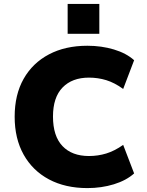

<svg xmlns="http://www.w3.org/2000/svg" viewBox="-20 -950 750 982"><path d="M427 12Q314 12 230.5 -32.5Q147 -77 101 -159Q55 -241 55 -353Q55 -466 101 -547Q147 -628 230.5 -672Q314 -716 427 -716Q499 -716 562.5 -697Q626 -678 666 -642L610 -495Q566 -527 523.5 -540Q481 -553 435 -553Q349 -553 300 -502.5Q251 -452 251 -354Q251 -254 299.5 -203Q348 -152 435 -152Q481 -152 523.5 -165Q566 -178 610 -209L666 -63Q626 -27 562.5 -7.5Q499 12 427 12ZM326 -777V-930H488V-777Z"/></svg>

Font: Nunito Sans 9pt Black
Style: Regular
Weight: 900
Version: Version 3.101;gftools[0.9.27]